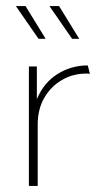

<svg xmlns="http://www.w3.org/2000/svg" viewBox="-20 -616 339 636"><path d="M75.7 0V-395.8H102.1V-287.5Q125 -342.4 170.5 -370.8Q216 -399.3 270.8 -399.3L277.8 -371.5Q274.3 -372.2 271.2 -372.2Q268.1 -372.2 264.6 -372.2Q221.5 -372.2 185.1 -351Q148.6 -329.9 126.7 -292Q104.9 -254.2 104.9 -203.5V0ZM218.8 -487.5 143.8 -595.8H175.7L242.4 -487.5ZM107.6 -487.5 32.6 -595.8H64.6L131.2 -487.5Z"/></svg>

Font: Afacad Flux Thin
Style: Regular
Weight: 250
Designer: Kristian Moeller
Foundry: Dicotype
Version: Version 1.100